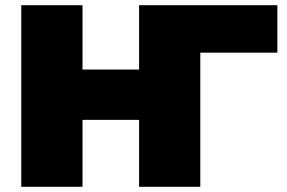

<svg xmlns="http://www.w3.org/2000/svg" viewBox="-20 -720 1105 740"><path d="M516 -700H752V0H516ZM298 0H62V-700H298ZM532 -258H282V-452H532ZM516 0V-700H1049V-517H697L748 -568V0Z"/></svg>

Font: MOST Montserrat Black
Style: Regular
Weight: 900
Designer: Julieta Ulanovsky
Foundry: Julieta Ulanovsky
Version: Version 8.000;March 11, 2024;FontCreator 15.0.0.2926 64-bit